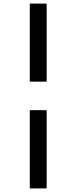

<svg xmlns="http://www.w3.org/2000/svg" viewBox="-20 -857 427 1070"><path d="M240 -837V-402H146V-837ZM240 -243V193H146V-243Z"/></svg>

Font: BioRhyme Expanded
Style: Regular
Weight: 400
Width: 7
Designer: Aoife Mooney
Foundry: Aoife Mooney Type
Version: Version 1.001